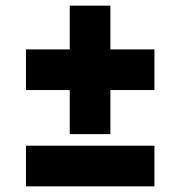

<svg xmlns="http://www.w3.org/2000/svg" viewBox="-20 -660 640 680"><path d="M72 -341V-485H227V-640H371V-485H527V-341H371V-185H227V-341ZM72 0V-144H527V0Z"/></svg>

Font: Myanmar Thuriya
Style: Regular
Weight: 400
Designer: Danh Hong
Foundry: Google Inc.
Version: Version 2.00 November 23, 2015